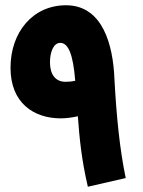

<svg xmlns="http://www.w3.org/2000/svg" viewBox="-20 -705 543 730"><path d="M458 -28C435 -139 423 -260 415 -406C410 -531 372 -685 231 -685C105 -685 20 -583 20 -447C20 -314 108 -255 211 -255C232 -255 253 -258 276 -263C282 -180 290 -98 314 5ZM170 -468C170 -506 183 -542 209 -542C240 -542 258 -498 266 -398C254 -395 241 -394 229 -394C190 -394 170 -423 170 -468Z"/></svg>

Font: Noto Sans Arabic UI ExtraCondensed Extra
Style: Regular
Weight: 800
Width: 3
Designer: Nadine Chahine - Monotype Design Team
Foundry: Monotype Imaging Inc.
Version: Version 1.900